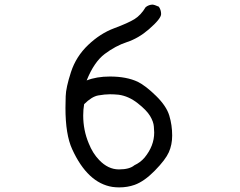

<svg xmlns="http://www.w3.org/2000/svg" viewBox="-20 -799 1040 833"><path d="M497 14Q483 14 468 12Q360 -5 293 -152Q264 -215 264 -331Q264 -344 265 -381.5Q266 -419 288 -486.5Q310 -554 362.5 -604Q415 -654 475.5 -676.5Q536 -699 563.5 -716Q591 -733 612 -768Q626 -779 643 -779Q648 -779 669 -770Q679 -756 679 -738Q679 -718 626 -672Q581 -633 531 -616.5Q481 -600 434.5 -565Q388 -530 356 -450Q399 -467 457 -467Q529 -467 578 -444Q612 -427 657 -383Q702 -339 714.5 -297.5Q727 -256 727 -211Q727 -171 712.5 -138.5Q698 -106 652 -59Q606 -12 564 3Q533 14 497 14ZM496 -64Q542 -64 563 -82Q589 -94 607 -115Q649 -166 649 -224Q649 -229 647.5 -250Q646 -271 631 -296Q616 -321 577 -351.5Q538 -382 495 -388Q475 -390 457 -390Q435 -390 406.5 -385Q378 -380 345 -347Q341 -324 341 -298Q341 -234 365 -177Q382 -134 410 -105Q449 -64 496 -64Z"/></svg>

Font: Xiaolai Mono SC
Style: Regular
Weight: 400
Monospace: yes
Designer: LXGW / Nozomi Seto
Version: Version 3.113;September 30, 2024